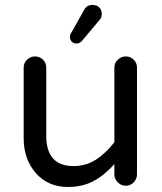

<svg xmlns="http://www.w3.org/2000/svg" viewBox="-20 -742 650 772"><path d="M389.2 -685.1Q389.2 -670.4 378.9 -660.2L310.1 -578.1Q300.3 -566.9 288.1 -566.9Q275.9 -566.9 268.6 -574.5Q261.2 -582 261.2 -594.2Q261.2 -603 268.1 -612.8L318.8 -703.1Q328.6 -722.2 352.1 -722.2Q369.1 -722.2 379.2 -712.2Q389.2 -702.1 389.2 -685.1ZM75.2 -186V-470.2Q75.2 -488.8 88.9 -502Q102.5 -515.1 121.1 -515.1Q139.6 -515.1 152.8 -502Q166 -488.8 166 -470.2V-195.8Q166 -74.2 275.9 -74.2Q323.7 -74.2 363.3 -98.6Q402.8 -123 439.9 -169.9V-470.2Q439.9 -488.8 453.6 -502Q467.3 -515.1 485.8 -515.1Q504.4 -515.1 517.6 -502Q530.8 -488.8 530.8 -470.2V-41Q530.8 -22.5 517.6 -8.8Q504.4 4.9 485.8 4.9Q467.3 4.9 453.6 -8.8Q439.9 -22.5 439.9 -41V-82Q398.9 -36.6 355 -13.4Q311 9.8 253.9 9.8Q172.9 9.8 124 -46.1Q75.2 -102.1 75.2 -186Z"/></svg>

Font: Aka-Acid-Varela
Style: Regular
Weight: 400
Designer: Joe Prince, Avraham Cornfeld, Cyberella
Foundry: Joe Prince, Avraham Cornfeld, Cyberella
Version: Version 2.000; ttfautohint (v1.5.33-1714) -l 8 -r 50 -G 200 